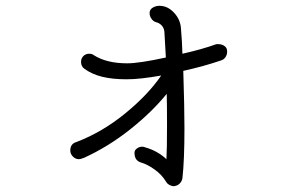

<svg xmlns="http://www.w3.org/2000/svg" viewBox="-20 -559 1040 661"><path d="M762 -382Q762 -371 756.5 -362.5Q751 -354 741 -351Q683 -331 611 -315Q615 -189 615 -118Q615 -7 608 55Q606 66 598 73.5Q590 81 578 82Q571 82 563 77.5Q555 73 552 67Q537 42 511.5 24Q486 6 464 0Q443 -7 443 -33Q443 -42 451.5 -48Q460 -54 469 -54Q475 -54 479 -52Q522 -40 553 -11Q555 -45 555 -127Q555 -200 554 -236Q503 -173 428 -113.5Q353 -54 270 -16Q258 -11 251 -11Q240 -11 231 -20Q222 -29 222 -41Q222 -64 243 -70Q332 -104 411 -168.5Q490 -233 535 -299Q462 -286 416 -286Q368 -286 332.5 -294.5Q297 -303 271 -322Q259 -330 259 -346Q259 -358 267 -366Q275 -374 287 -374Q297 -374 303 -369Q347 -341 418 -341Q459 -341 551 -361L546 -449Q545 -462 537 -471Q529 -480 516 -483Q507 -486 501 -495Q495 -504 495 -514Q495 -526 505.5 -532.5Q516 -539 529 -539Q557 -539 579 -515.5Q601 -492 603 -461Q607 -414 608 -374Q675 -389 725 -407H732Q744 -407 753 -400.5Q762 -394 762 -382Z"/></svg>

Font: Tsukimi Rounded
Style: Regular
Weight: 400
Designer: Takashi Funayama
Foundry: Takashi Funayama
Version: Version 1.032; ttfautohint (v1.8.3)